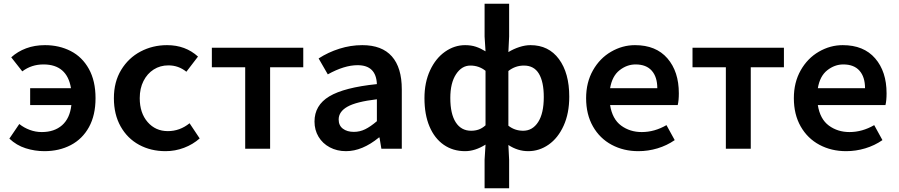

<svg xmlns="http://www.w3.org/2000/svg" viewBox="-20 -794 4802 1025"><path d="M30 -54 83 -132Q108 -112 139 -100.5Q170 -89 203 -89Q270 -89 311.5 -125.5Q353 -162 361 -233H141V-323H359Q338 -450 212 -450Q148 -450 99 -413L40 -488Q74 -519 119.5 -536Q165 -553 220 -553Q296 -553 357.5 -521.5Q419 -490 454.5 -426Q490 -362 490 -270Q490 -179 455 -115.5Q420 -52 358 -19.5Q296 13 217 13Q166 13 117 -2.5Q68 -18 30 -54Z M588 -270Q588 -357 627 -421Q666 -485 730.5 -519Q795 -553 872 -553Q970 -553 1037 -492L975 -411Q933 -445 879 -445Q835 -445 800.5 -423Q766 -401 746 -361.5Q726 -322 726 -270Q726 -191 768 -142.5Q810 -94 876 -94Q940 -94 992 -136L1046 -55Q1010 -23 962.5 -5Q915 13 864 13Q785 13 722.5 -21Q660 -55 624 -119Q588 -183 588 -270Z M1289 -435H1111V-539H1599V-435H1422V0H1289Z M1659 -145Q1659 -232 1738 -279.5Q1817 -327 1992 -345Q1988 -446 1889 -446Q1818 -446 1730 -397L1681 -482Q1732 -515 1792 -534Q1852 -553 1914 -553Q2019 -553 2072 -493Q2125 -433 2125 -317V0H2016L2006 -60H2003Q1914 13 1827 13Q1779 13 1740.5 -7.5Q1702 -28 1680.5 -64Q1659 -100 1659 -145ZM1992 -147V-264Q1882 -251 1835 -224.5Q1788 -198 1788 -156Q1788 -124 1810.5 -107Q1833 -90 1869 -90Q1901 -90 1929.5 -104Q1958 -118 1992 -147Z M2567 59 2572 -22Q2516 13 2463 13Q2398 13 2349 -21Q2300 -55 2273 -118.5Q2246 -182 2246 -270Q2246 -354 2276 -418.5Q2306 -483 2356 -518Q2406 -553 2463 -553Q2495 -553 2520.5 -544.5Q2546 -536 2572 -520L2567 -599V-774H2698V-599L2694 -516Q2722 -533 2753 -543Q2784 -553 2812 -553Q2909 -553 2964 -478.5Q3019 -404 3019 -278Q3019 -189 2989 -123Q2959 -57 2909 -22Q2859 13 2800 13Q2744 13 2694 -20L2698 59V211H2567ZM2572 -125V-416Q2537 -444 2491 -444Q2445 -444 2414.5 -397.5Q2384 -351 2384 -271Q2384 -186 2413 -141Q2442 -96 2495 -96Q2517 -96 2535.5 -102.5Q2554 -109 2572 -125ZM2883 -276Q2883 -357 2857 -400.5Q2831 -444 2777 -444Q2731 -444 2694 -415V-123Q2728 -96 2773 -96Q2823 -96 2853 -142.5Q2883 -189 2883 -276Z M3109 -270Q3109 -354 3145.5 -418.5Q3182 -483 3242.5 -518Q3303 -553 3370 -553Q3482 -553 3543 -482.5Q3604 -412 3604 -296Q3604 -257 3598 -233H3237Q3249 -158 3296 -123.5Q3343 -89 3406 -89Q3474 -89 3538 -126L3582 -46Q3540 -17 3490 -2Q3440 13 3388 13Q3309 13 3245.5 -21Q3182 -55 3145.5 -119Q3109 -183 3109 -270ZM3489 -323Q3489 -383 3459.5 -416.5Q3430 -450 3373 -450Q3327 -450 3287.5 -419Q3248 -388 3237 -323Z M3855 -435H3677V-539H4165V-435H3988V0H3855Z M4218 -270Q4218 -354 4254.5 -418.5Q4291 -483 4351.5 -518Q4412 -553 4479 -553Q4591 -553 4652 -482.5Q4713 -412 4713 -296Q4713 -257 4707 -233H4346Q4358 -158 4405 -123.5Q4452 -89 4515 -89Q4583 -89 4647 -126L4691 -46Q4649 -17 4599 -2Q4549 13 4497 13Q4418 13 4354.5 -21Q4291 -55 4254.5 -119Q4218 -183 4218 -270ZM4598 -323Q4598 -383 4568.5 -416.5Q4539 -450 4482 -450Q4436 -450 4396.5 -419Q4357 -388 4346 -323Z"/></svg>

Font: Nebula Sans Semibold
Style: Regular
Weight: 600
Designer: Paul D. Hunt for Adobe (as Source Sans)
Foundry: Nebula Entertainment & Broadcasting LLC
Version: Version 1.010